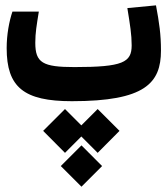

<svg xmlns="http://www.w3.org/2000/svg" viewBox="-20 -374 626 717"><path d="M248.5 3.9C521.5 3.9 581.1 -63.5 581.1 -185.1C581.1 -246.1 574.7 -288.6 562.5 -354L455.6 -343.8C465.8 -280.3 471.7 -245.1 471.7 -204.6C471.7 -141.1 439 -123.5 258.3 -123.5C139.2 -123.5 111.8 -139.6 111.8 -214.4C111.8 -251.5 116.7 -278.8 125 -330.6H26.4C14.2 -294.4 4.9 -244.6 4.9 -194.3C4.9 -48.3 68.8 3.9 248.5 3.9ZM344.7 33.2 283.7 94.2 222.7 33.2 141.1 114.7 222.7 196.8 283.7 135.7 344.7 196.8 426.3 114.7ZM284.2 168.9 207 246.1 284.2 323.2 361.3 246.1Z"/></svg>

Font: Cascadia Code PL SemiBold
Style: Regular
Weight: 600
Monospace: yes
Designer: Aaron Bell
Foundry: Saja Typeworks
Version: Version 2404.023